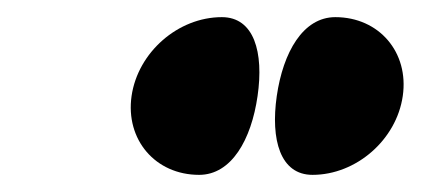

<svg xmlns="http://www.w3.org/2000/svg" viewBox="-20 -811 491 224"><path d="M238.8 -791C187.8 -791 140.9 -750 133.5 -699C126.2 -648 161.3 -607 212.3 -607C250 -607 273.2 -648 280.5 -699C287.9 -750 276.5 -791 238.8 -791ZM371.2 -791C333.5 -791 310.3 -750 302.9 -699C295.6 -648 306.9 -607 344.6 -607C395.6 -607 442.6 -648 449.9 -699C457.3 -750 422.2 -791 371.2 -791Z"/></svg>

Font: Blink
Style: Obl
Weight: 400
Designer: Mew Too
Foundry: Cannot Into Space Fonts
Version: Version 001.000